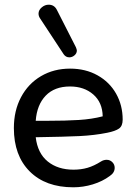

<svg xmlns="http://www.w3.org/2000/svg" viewBox="-20 -788 585 817"><path d="M39 -243Q39 -317 69.5 -374.5Q100 -432 154.5 -464Q209 -496 278 -496Q344 -496 395 -467.5Q446 -439 474 -389.5Q502 -340 502 -279Q502 -252 486.5 -241Q471 -230 436 -223Q381 -212 319 -209Q257 -206 132 -204Q140 -136 183 -101Q226 -66 293 -66Q325 -66 352.5 -74Q380 -82 410 -101Q421 -108 434 -108Q448 -108 458 -98Q468 -88 468 -74Q468 -53 447 -39Q416 -16 375 -3.5Q334 9 292 9Q174 9 106.5 -58.5Q39 -126 39 -243ZM180 -274Q260 -274 315.5 -277.5Q371 -281 417 -293Q416 -352 377 -386Q338 -420 278 -420Q212 -420 174.5 -381Q137 -342 132 -274ZM144 -730Q144 -745 157.5 -756.5Q171 -768 187 -768Q211 -768 222 -746L303 -587Q307 -577 307 -573Q307 -561 297 -552.5Q287 -544 275 -544Q260 -544 251 -557L151 -709Q144 -719 144 -730Z"/></svg>

Font: SN Pro
Style: Regular
Weight: 400
Designer: Tobias Whetton
Foundry: Supernotes
Version: Version 1.003